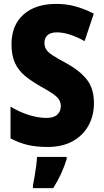

<svg xmlns="http://www.w3.org/2000/svg" viewBox="-20 -744 531 985"><path d="M462 -215Q462 -151 434 -100Q406 -49 353 -19.5Q300 10 223 10Q168 10 124 0Q80 -10 34 -34V-197Q80 -169 128.5 -154Q177 -139 218 -139Q256 -139 274 -156Q292 -173 292 -199Q292 -217 283.5 -231.5Q275 -246 252.5 -262Q230 -278 188 -301Q142 -327 108.5 -354.5Q75 -382 57 -420.5Q39 -459 39 -517Q39 -614 100 -669Q161 -724 269 -724Q322 -724 369.5 -710.5Q417 -697 461 -674L414 -533Q333 -578 272 -578Q239 -578 223.5 -563Q208 -548 208 -526Q208 -505 217 -490.5Q226 -476 249.5 -460.5Q273 -445 318 -421Q388 -383 425 -336.5Q462 -290 462 -215ZM322 72Q310 111 293 148Q276 185 253 221H149V207Q153 189 157.5 162Q162 135 165.5 108Q169 81 170 61H322Z"/></svg>

Font: Noto Sans Bengali Condensed ExtraBold
Style: Regular
Weight: 800
Width: 3
Designer: Joana Ranito - Universal Thirst; Jelle Bosma - Monotype Design Team
Foundry: Universal Thirst ehf.
Version: Version 3.000; ttfautohint (v1.8.4.7-5d5b)